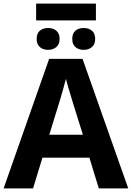

<svg xmlns="http://www.w3.org/2000/svg" viewBox="-20 -1043 730 1063"><path d="M527 0 475 -170H215L163 0H0L252 -717H437L690 0ZM439 -297 387 -463Q382 -480 374 -506Q366 -532 358 -559Q350 -586 345 -606Q340 -586 331.5 -556.5Q323 -527 315.5 -500.5Q308 -474 304 -463L253 -297ZM511 -1023V-930H180V-1023ZM246 -888Q274 -888 292 -873Q310 -858 310 -827Q310 -798 292 -782.5Q274 -767 246 -767Q218 -767 200.5 -782.5Q183 -798 183 -827Q183 -858 200.5 -873Q218 -888 246 -888ZM443 -888Q471 -888 489 -873Q507 -858 507 -827Q507 -798 489 -782.5Q471 -767 443 -767Q415 -767 397.5 -782.5Q380 -798 380 -827Q380 -858 397.5 -873Q415 -888 443 -888Z"/></svg>

Font: Noto Sans IKEA
Style: Bold
Weight: 600
Designer: Monotype Design Team
Foundry: Monotype Imaging Inc.
Version: Version 2.001